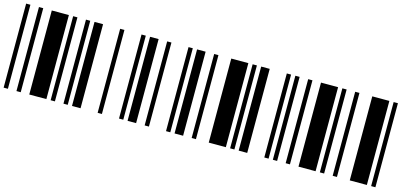

<svg xmlns="http://www.w3.org/2000/svg" viewBox="-56 -946 2752 1302"><g transform="rotate(15 1320.0 -295.0)"><path d="M0 0V-590H30V0ZM90 0V-590H120V0ZM180 0V-590H300V0Z M330 0V-590H360V0ZM420 0V-590H450V0ZM480 0V-590H540V0Z M660 0V-590H690V0ZM810 0V-590H840V0ZM870 0V-590H930V0Z M990 0V-590H1020V0ZM1140 0V-590H1170V0ZM1200 0V-590H1260V0Z M1320 0V-590H1350V0ZM1440 0V-590H1560V0ZM1590 0V-590H1620V0Z M1650 0V-590H1710V0ZM1830 0V-590H1860V0ZM1890 0V-590H1920V0Z M1980 0V-590H2010V0ZM2070 0V-590H2190V0ZM2220 0V-590H2250V0Z M2310 0V-590H2340V0ZM2430 0V-590H2550V0ZM2580 0V-590H2610V0Z"/></g></svg>

Font: Libre Barcode 128
Style: Regular
Weight: 400
Version: Version 1.005; ttfautohint (v1.8.3)